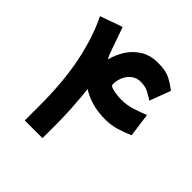

<svg xmlns="http://www.w3.org/2000/svg" viewBox="-176 -797 935 935"><g transform="rotate(45 291.5 -329.5)"><path d="M145.5 -659.2 187.5 -540Q195.8 -516.6 199.7 -509Q203.6 -501.5 207 -497.6Q216.8 -537.6 240.2 -574.5Q263.7 -611.3 301.3 -634.5Q338.9 -657.7 391.1 -657.7Q446.3 -657.7 477.1 -641.1Q507.8 -624.5 531.7 -605L491.2 -497.1Q469.7 -510.7 449.2 -521.7Q428.7 -532.7 396.5 -532.7Q369.1 -532.7 349.4 -517.3Q329.6 -502 319.1 -478Q308.6 -454.1 308.6 -427.7Q308.6 -418.5 323.2 -413.3Q337.9 -408.2 357.7 -406Q377.4 -403.8 392.6 -403.8Q429.7 -403.8 465.3 -415.3Q501 -426.8 532.7 -439.5L549.3 -316.9Q515.1 -301.8 479.2 -291Q443.4 -280.3 402.8 -280.3Q350.6 -280.3 309.8 -292.5Q269 -304.7 238.8 -324.7Q245.6 -262.7 249 -203.4Q252.4 -144 252.4 -100.1V0H130.4V-101.6Q130.4 -266.6 104.5 -393.3Q78.6 -520 30.3 -618.2Z"/></g></svg>

Font: Vazir FD
Style: Bold-FD
Weight: 700
Designer: Saber Rastikerdar
Foundry: Saber Rastikerdar
Version: Version 30.1.0